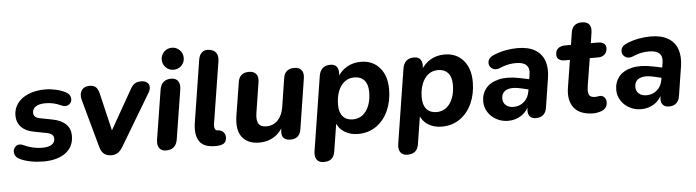

<svg xmlns="http://www.w3.org/2000/svg" viewBox="-52 -950 4963 1369"><g transform="rotate(-5 2429.5 -265.0)"><path d="M58.8 -22.3Q25.7 -37.7 21.4 -67.6Q17.1 -97.5 39.1 -115.5Q61 -133.6 93.5 -118.2Q157.9 -87.8 226.6 -87.8Q270.5 -87.8 293.5 -103.1Q316.4 -118.3 316.4 -144.9Q316.4 -162.8 303.9 -174.1Q291.3 -185.3 266 -189.9L175 -207.5Q117.1 -218.1 86 -251.1Q54.9 -284.1 54.9 -334.1Q54.9 -380 81.5 -417.9Q108.1 -455.8 160 -478.1Q211.8 -500.4 283.1 -500.4Q319.2 -500.4 358.6 -491.5Q398 -482.5 427.2 -467.1Q458.7 -450.3 461.6 -422.2Q464.5 -394 442.1 -377.9Q419.6 -361.9 387.2 -376.7Q334.2 -402.2 276 -402.2Q230.7 -402.2 206.4 -386.1Q182 -370.1 182 -342.4Q182 -325.8 192.3 -314.9Q202.6 -303.9 225.3 -299.5L316.3 -281.9Q378.9 -269.6 411.3 -237.4Q443.6 -205.3 443.6 -155.1Q443.6 -76.6 384.9 -33.1Q326.3 10.4 227 10.4Q180.4 10.4 136 1.9Q91.6 -6.6 58.8 -22.3Z M631.1 -56.7 535.7 -402Q524.3 -443.7 542.1 -471.1Q559.8 -498.4 599.1 -498.4Q628.4 -498.4 644.4 -483.9Q660.5 -469.4 668.3 -434.3L740.5 -129.3H709.3L891 -449.3Q905.8 -476.6 923.4 -487.5Q940.9 -498.4 968.2 -498.4Q994.3 -498.4 1009.9 -486.7Q1025.5 -475 1026.7 -454.9Q1027.9 -434.9 1014.5 -412.6L793.9 -43.5Q777.4 -16 757.9 -3.8Q738.3 8.4 713.3 8.4Q680.4 8.4 660.2 -7.6Q640.1 -23.7 631.1 -56.7Z M1045.9 -74.4 1102.3 -428Q1114.5 -498.4 1184.1 -498.4Q1217.2 -498.4 1232.5 -476.4Q1247.9 -454.3 1242.1 -415.6L1185.7 -62Q1173.5 8.4 1103.9 8.4Q1070.8 8.4 1055.5 -13.7Q1040.1 -35.7 1045.9 -74.4ZM1128.7 -639Q1128.7 -671.8 1151.9 -694.8Q1175 -717.9 1207.6 -717.9Q1240.2 -717.9 1263.3 -694.7Q1286.3 -671.6 1286.3 -638.8Q1286.3 -606.2 1263.2 -583.2Q1240 -560.3 1207.4 -560.3Q1174.8 -560.3 1151.8 -583.3Q1128.7 -606.4 1128.7 -639Z M1429.8 6.2Q1362.8 0.4 1337.5 -46.5Q1312.1 -93.5 1325.2 -174.3Q1347 -308.5 1367.5 -441.7Q1381.7 -528.8 1394.9 -615.9Q1400.5 -650.8 1420.7 -667.8Q1440.8 -684.8 1474.1 -679.2Q1507.4 -674.4 1521.9 -651.8Q1536.3 -629.1 1530.9 -594.2Q1496 -372.5 1460.2 -149.8Q1458.2 -138.5 1459.7 -127.5Q1461.2 -116.6 1465.9 -110.2Q1470.6 -103.7 1477.4 -103.3Q1511.3 -101.9 1526.1 -81.8Q1540.9 -61.7 1535.5 -34.8Q1529.3 -2.7 1495.9 3.9Q1462.5 10.4 1429.8 6.2Z M1624.9 -198.4 1662.5 -432.7Q1672.7 -498.4 1739.7 -498.4Q1775.2 -498.4 1791.6 -478.1Q1808.1 -457.7 1802.5 -420.4L1767.9 -200Q1760.5 -150 1775.4 -125.3Q1790.2 -100.7 1831.1 -100.7Q1881 -100.7 1913.5 -134.8Q1945.9 -168.9 1955.3 -228.2L1987.2 -432.7Q1997.5 -498.4 2064.3 -498.4Q2099.8 -498.4 2116.2 -477.7Q2132.7 -456.9 2127 -419.6L2070.3 -58.2Q2060.1 8.4 1993.3 8.4Q1959.2 8.4 1944 -9.9Q1928.9 -28.3 1933.7 -64.6L1943.1 -130.8L1947.7 -98.3Q1921.2 -45.3 1875.6 -17.5Q1829.9 10.4 1771.1 10.4Q1688.9 10.4 1648.4 -41.9Q1607.9 -94.2 1624.9 -198.4Z M2157.2 106.4 2241.5 -426.4Q2253.7 -498.4 2322.9 -498.4Q2356 -498.4 2370.5 -476.7Q2384.9 -454.9 2378.9 -415.4L2371.1 -367.2L2370.2 -403.3Q2398.2 -450.3 2442.1 -475.4Q2486.1 -500.4 2541.3 -500.4Q2625.1 -500.4 2675.3 -443.1Q2725.5 -385.8 2725.5 -288.4Q2725.5 -204.4 2695.1 -136.3Q2664.7 -68.2 2608.8 -28.9Q2553 10.4 2478.4 10.4Q2421.9 10.4 2380.2 -16Q2338.5 -42.3 2321.5 -91.9L2330.7 -91.7L2297 120.4Q2291.4 155.5 2271.7 172Q2252 188.4 2215.9 188.4Q2182.8 188.4 2167.1 166.7Q2151.4 145.1 2157.2 106.4ZM2582.5 -281.2Q2582.5 -335.5 2556.9 -364.6Q2531.4 -393.8 2484.9 -393.8Q2444.4 -393.8 2414.4 -369.9Q2384.5 -346 2368.7 -303.9Q2353 -261.8 2353 -208.8Q2353 -154.6 2378.5 -125.4Q2404 -96.3 2450.5 -96.3Q2491 -96.3 2521 -120Q2550.9 -143.8 2566.7 -186Q2582.5 -228.3 2582.5 -281.2Z M2756.2 106.4 2840.5 -426.4Q2852.7 -498.4 2921.9 -498.4Q2955 -498.4 2969.5 -476.7Q2983.9 -454.9 2977.9 -415.4L2970.1 -367.2L2969.2 -403.3Q2997.2 -450.3 3041.1 -475.4Q3085.1 -500.4 3140.3 -500.4Q3224.1 -500.4 3274.3 -443.1Q3324.5 -385.8 3324.5 -288.4Q3324.5 -204.4 3294.1 -136.3Q3263.7 -68.2 3207.8 -28.9Q3152 10.4 3077.4 10.4Q3020.9 10.4 2979.2 -16Q2937.5 -42.3 2920.5 -91.9L2929.7 -91.7L2896 120.4Q2890.4 155.5 2870.7 172Q2851 188.4 2814.9 188.4Q2781.8 188.4 2766.1 166.7Q2750.4 145.1 2756.2 106.4ZM3181.5 -281.2Q3181.5 -335.5 3155.9 -364.6Q3130.4 -393.8 3083.9 -393.8Q3043.4 -393.8 3013.4 -369.9Q2983.5 -346 2967.7 -303.9Q2952 -261.8 2952 -208.8Q2952 -154.6 2977.5 -125.4Q3003 -96.3 3049.5 -96.3Q3090 -96.3 3120 -120Q3149.9 -143.8 3165.7 -186Q3181.5 -228.3 3181.5 -281.2Z M3386.4 -142.4Q3386.4 -196 3417.5 -235.4Q3448.6 -274.8 3510.9 -289.5Q3573.3 -304.3 3661.4 -286L3741 -269.4L3729.2 -197L3665.3 -211.8Q3615.9 -223.5 3584.3 -218.3Q3552.7 -213.1 3538.2 -195.1Q3523.7 -177 3523.7 -151.5Q3523.7 -120.7 3544.7 -103Q3565.7 -85.2 3598.4 -85.2Q3643.3 -85.2 3674.8 -113.2Q3706.2 -141.1 3713.6 -188.6L3732.4 -306.4Q3739.7 -349.1 3717.5 -372Q3695.2 -395 3643.3 -395Q3617.9 -395 3596.2 -391.4Q3574.4 -387.8 3550.4 -379.4Q3541 -376.4 3524.5 -369.2Q3490.2 -355.8 3466.8 -374.3Q3443.5 -392.7 3448.8 -422.4Q3454.1 -452.1 3493.8 -467.5Q3534.7 -484.3 3577.7 -492.4Q3620.7 -500.4 3662.1 -500.4Q3741.8 -500.4 3789.8 -470.7Q3837.7 -441 3854.7 -389.4Q3871.7 -337.9 3861.5 -271.9L3828.6 -62Q3823.7 -26.9 3804 -9.2Q3784.2 8.4 3751.6 8.4Q3719.9 8.4 3705.2 -11.2Q3690.6 -30.9 3696.6 -69.4L3705.6 -125.6L3711.2 -101.5Q3689.7 -45.2 3647.5 -17.4Q3605.2 10.4 3552 10.4Q3507.2 10.4 3468.9 -10.1Q3430.6 -30.6 3408.5 -66Q3386.4 -101.4 3386.4 -142.4Z M3996.7 -187.9 4028.1 -384.1H3991Q3964 -384.1 3949 -395.9Q3934.1 -407.6 3934.1 -429.3Q3934.1 -458.5 3952.7 -474.3Q3971.2 -490 4004.9 -490H4044.9L4058.7 -577.6Q4068.9 -643.4 4135.7 -643.4Q4172 -643.4 4188.1 -623.1Q4204.1 -602.7 4198.5 -565.4L4186.9 -490H4237Q4264.9 -490 4280 -478.7Q4295.1 -467.4 4295.1 -445.9Q4295.1 -419 4277.7 -401.6Q4260.2 -384.1 4230.2 -384.1H4170.1L4139.7 -195.7Q4131.4 -145.8 4140.7 -125.7Q4150.1 -105.5 4183.2 -105.5Q4197 -105.5 4205.4 -107.5Q4212.2 -109.5 4218.7 -109.5Q4238.9 -109.5 4250.9 -95.4Q4262.9 -81.2 4262.9 -61.4Q4262.9 -34.7 4248.5 -19.3Q4234 -4 4210 2.8Q4204.4 4.6 4201.8 4.8Q4181.6 10.4 4166.8 10.4Q4066.9 10.4 4024.6 -43.1Q3982.3 -96.7 3996.7 -187.9Z M4338.4 -142.4Q4338.4 -196 4369.5 -235.4Q4400.6 -274.8 4462.9 -289.5Q4525.3 -304.3 4613.4 -286L4693 -269.4L4681.2 -197L4617.3 -211.8Q4567.9 -223.5 4536.3 -218.3Q4504.7 -213.1 4490.2 -195.1Q4475.7 -177 4475.7 -151.5Q4475.7 -120.7 4496.7 -103Q4517.7 -85.2 4550.4 -85.2Q4595.3 -85.2 4626.8 -113.2Q4658.2 -141.1 4665.6 -188.6L4684.4 -306.4Q4691.7 -349.1 4669.5 -372Q4647.2 -395 4595.3 -395Q4569.9 -395 4548.2 -391.4Q4526.4 -387.8 4502.4 -379.4Q4493 -376.4 4476.5 -369.2Q4442.2 -355.8 4418.8 -374.3Q4395.5 -392.7 4400.8 -422.4Q4406.1 -452.1 4445.8 -467.5Q4486.7 -484.3 4529.7 -492.4Q4572.7 -500.4 4614.1 -500.4Q4693.8 -500.4 4741.8 -470.7Q4789.7 -441 4806.7 -389.4Q4823.7 -337.9 4813.5 -271.9L4780.6 -62Q4775.7 -26.9 4756 -9.2Q4736.2 8.4 4703.6 8.4Q4671.9 8.4 4657.2 -11.2Q4642.6 -30.9 4648.6 -69.4L4657.6 -125.6L4663.2 -101.5Q4641.7 -45.2 4599.5 -17.4Q4557.2 10.4 4504 10.4Q4459.2 10.4 4420.9 -10.1Q4382.6 -30.6 4360.5 -66Q4338.4 -101.4 4338.4 -142.4Z"/></g></svg>

Font: SN Pro Thin
Style: Italic
Weight: 200
Italic angle: -9°
Designer: Tobias Whetton
Foundry: Supernotes
Version: Version 1.003;Glyphs 3.3 (3324)